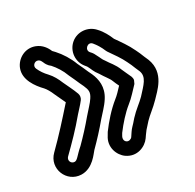

<svg xmlns="http://www.w3.org/2000/svg" viewBox="-92 -573 675 664"><g transform="rotate(-20 246.0 -240.5)"><path d="M379.5 -236.6C380 -237.6 383 -249 383 -250C383 -255 381 -260.5 378.8 -263.9C369.8 -277.3 362.8 -286.4 355.4 -297.9C341.1 -322 322.8 -334.3 314.5 -344.6C313.5 -345.9 312 -347.4 311 -348.2C303.6 -354.4 300.9 -361.2 289.3 -375.7C282.6 -386 274.8 -390.9 272.2 -393C257.5 -405.5 276.7 -430.6 292.9 -416.9C304.1 -407.4 315.6 -395.1 325.8 -378.8C326.8 -377.2 328.3 -375.3 329.3 -374.3C347.8 -355.8 369.4 -334.6 382.3 -315.9C385.8 -310.7 390.2 -304.6 392.5 -301.6L401.8 -286.8C404.9 -281.8 408.3 -277.4 411.7 -271.9C427.1 -246.2 408.1 -222.6 386 -187.5C373.5 -169.1 355.3 -152 338.7 -126.1C331.7 -114.1 326.8 -106.4 322.5 -100.3C315.8 -90.8 311.3 -78.4 306.3 -67.5C303.5 -61.5 293.9 -55.8 285.6 -59.7C277.3 -63.5 275.1 -73.2 278.5 -82.5L282 -92.1C296.9 -121.6 316.7 -153.7 336.6 -176.3C353.2 -194.4 368 -219.9 379.5 -236.6ZM454.3 -298.1C450.8 -303.7 447.6 -308.5 443.8 -313.9L434.2 -329.2C431.2 -334.1 428.8 -336.4 423.7 -344.1C406.7 -368.5 384.6 -389.8 366.6 -407.7C356.9 -423 343.1 -442 324.3 -455.8C296.6 -478.2 255.2 -474.7 232.4 -447.6C208.7 -419.4 213 -377.6 239.8 -355C249.9 -346.3 244.8 -351 249.8 -345C256.6 -336.8 260.8 -325.8 277 -311.5C291.4 -294.6 306.7 -282.5 312.3 -272.6C317.6 -263.4 323.2 -256.2 327.9 -249.5C318.3 -234.7 308.8 -219.9 299.4 -209.7C274.2 -181.1 252.7 -145.4 236.6 -113.2C236.3 -112.6 235.8 -111.4 235.5 -110.5L231.8 -100.5C215.2 -62.3 238.1 -26.6 264.4 -14.3C303.9 4.1 339.7 -20.7 351.7 -46.5L356.6 -57.2L364.6 -73.2C369.5 -80.5 374.2 -87.9 381.3 -99.9C393.1 -118 411.6 -135.9 428 -160.4C443.2 -184.8 490.6 -237.7 454.3 -298.1ZM78.6 -402.2C69.5 -414.9 81.7 -429.5 94 -427C99.8 -425.8 102.8 -423.5 108.5 -415.2C118.5 -398.9 128.8 -395.7 130.5 -394.4C147.3 -381.3 164.6 -362.4 175.3 -343.6C175.7 -343 176.2 -342.1 176.5 -341.7L190.5 -321.7C195.4 -314.7 198.8 -308.8 202.7 -303.5L212.4 -289.8C223.9 -272.3 228.3 -262.7 219 -241.7C213.1 -227.1 198.4 -206.4 187.4 -187.5C169.2 -155.8 151.1 -127.8 131.2 -99.3C108.6 -71.5 104.4 -55.9 93.4 -54.2C79.1 -52.1 69.8 -67.5 78.3 -79.5C106.8 -119.3 134.2 -158.9 159.7 -203.6C166.1 -214.8 178 -231 186.4 -247.8C190.1 -255.4 189.5 -264.7 185.7 -271.4C174.3 -291.3 159.6 -309.7 149 -325.5C138.6 -342 127.3 -356.7 110.8 -369.2C98.4 -378 86.6 -390.2 78.6 -402.2ZM81.3 -328.8C88.8 -323 99.4 -310.6 107 -298.4C117 -283.4 126.7 -270.9 135 -258.4C103.5 -207 72.4 -157.2 37.7 -108.5C3.3 -60.5 43.7 3.6 100.6 -4.8C146 -11.4 164.7 -60 171.5 -69.7C192.5 -99.6 211.7 -129.4 230.7 -162.5C239.4 -177.6 255.4 -198.8 265 -222.1C282.1 -262.1 269.3 -294.7 253.6 -318.2L243.8 -331.9C241.1 -336.2 236.1 -343.8 231.5 -350.3L218.1 -369.4C203.4 -394.5 182.5 -417.3 161.5 -433.6C157.1 -437.1 153.8 -439.1 151.2 -441.2C142.3 -455.4 127.3 -471.2 104 -476C65.5 -483.9 33.1 -456.6 26.6 -423.8C18.3 -382.3 54.6 -348.1 81.3 -328.8Z"/></g></svg>

Font: HoneyBee
Style: Str
Weight: 700
Foundry: Cannot Into Space Fonts
Version: Version 0.89